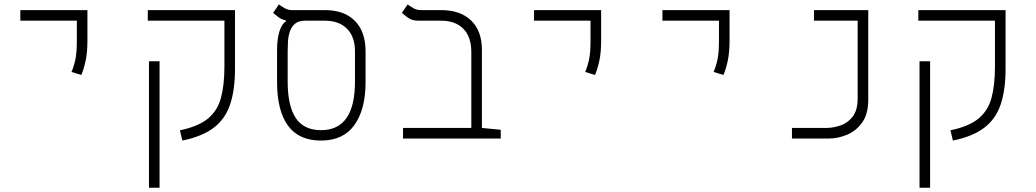

<svg xmlns="http://www.w3.org/2000/svg" viewBox="-20 -632 4728 876"><path d="M351.1 -290 306.2 -303.7Q317.4 -330.1 324 -361.1Q330.6 -392.1 330.6 -448.2V-537.6H72.8V-585.9H378.9V-448.2Q378.9 -392.1 370.6 -354.2Q362.3 -316.4 351.1 -290Z M1003.9 -585.9H1052.2V-318.4Q1052.2 -222.2 1030 -155.8Q1007.8 -89.4 955.3 -49.3Q902.8 -9.3 812 9.3L800.8 -37.6Q884.3 -54.7 928.2 -90.6Q972.2 -126.5 988 -185.1Q1003.9 -243.7 1003.9 -328.1V-537.6H654.3V-585.9ZM708 224.6H659.7V-352.5H708Z M1444.8 9.3Q1343.3 9.3 1293.7 -59.1Q1244.1 -127.4 1244.1 -257.3V-400.9Q1244.1 -455.1 1255.1 -489.3Q1266.1 -523.4 1284.2 -534.2V-539.1Q1264.2 -543 1250.7 -553.5Q1237.3 -564 1226.1 -573.2L1252.4 -611.8Q1263.7 -603.5 1278.8 -594.7Q1293.9 -585.9 1312 -585.9H1461.9Q1550.8 -585.9 1599.4 -536.6Q1647.9 -487.3 1647.9 -397V-257.3Q1647.9 -132.8 1597.2 -61.8Q1546.4 9.3 1444.8 9.3ZM1444.8 -38.1Q1599.6 -38.1 1599.6 -259.8V-397Q1599.6 -464.8 1563 -501.2Q1526.4 -537.6 1461.9 -537.6H1371.6Q1342.3 -537.6 1325.9 -523.7Q1309.6 -509.8 1302.5 -488.3Q1295.4 -466.8 1293.9 -443.1Q1292.5 -419.4 1292.5 -399.4V-259.8Q1292.5 -149.4 1329.3 -93.8Q1366.2 -38.1 1444.8 -38.1Z M2264.6 -40V0H1818.8V-48.3H2130.4V-395Q2130.4 -463.9 2094 -500.7Q2057.6 -537.6 1992.7 -537.6H1889.2Q1860.8 -537.6 1843.5 -549.8Q1826.2 -562 1813.5 -573.2L1839.8 -611.8Q1851.1 -603.5 1866.2 -594.7Q1881.3 -585.9 1899.4 -585.9H1992.7Q2080.1 -585.9 2129.4 -538.6Q2178.7 -491.2 2178.7 -404.8V-48.3Z M2694.8 -290 2649.9 -303.7Q2661.1 -330.1 2667.7 -361.1Q2674.3 -392.1 2674.3 -448.2V-537.6H2416.5V-585.9H2722.7V-448.2Q2722.7 -392.1 2714.4 -354.2Q2706.1 -316.4 2694.8 -290Z M3280.8 -290 3235.8 -303.7Q3247.1 -330.1 3253.7 -361.1Q3260.3 -392.1 3260.3 -448.2V-537.6H3002.4V-585.9H3308.6V-448.2Q3308.6 -392.1 3300.3 -354.2Q3292 -316.4 3280.8 -290Z M3593.3 0V-48.3H3750.5Q3780.8 -48.3 3814 -59.3Q3847.2 -70.3 3870.1 -99.6Q3893.1 -128.9 3893.1 -183.6V-537.6H3693.8V-585.9H3941.4V-177.7Q3941.4 -111.8 3913.6 -73Q3885.7 -34.2 3844.2 -17.1Q3802.7 0 3761.2 0Z M4519.5 -585.9H4567.9V-318.4Q4567.9 -222.2 4545.7 -155.8Q4523.4 -89.4 4470.9 -49.3Q4418.5 -9.3 4327.6 9.3L4316.4 -37.6Q4399.9 -54.7 4443.8 -90.6Q4487.8 -126.5 4503.7 -185.1Q4519.5 -243.7 4519.5 -328.1V-537.6H4169.9V-585.9ZM4223.6 224.6H4175.3V-352.5H4223.6Z"/></svg>

Font: Cascadia Code ExtraLight
Style: Regular
Weight: 200
Monospace: yes
Designer: Aaron Bell
Foundry: Saja Typeworks
Version: Version 2407.024; ttfautohint (v1.8.4)